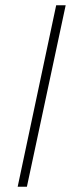

<svg xmlns="http://www.w3.org/2000/svg" viewBox="-20 -708 277 728"><path d="M47 0 193 -688H229L82 0Z"/></svg>

Font: Saira Semi Condensed Thin
Style: Italic
Weight: 100
Width: 4
Italic angle: -12°
Designer: Hector Gatti with collaboration of the Omnibus-Type team
Foundry: Omnibus-Type
Version: Version 1.001; ttfautohint (v1.8)